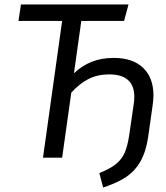

<svg xmlns="http://www.w3.org/2000/svg" viewBox="-20 -708 746 862"><path d="M669 -279Q669 -265 665 -233L645 -92Q635 -25 609.5 18.5Q584 62 544 88Q504 114 443 134L426 69Q474 50 500.5 28.5Q527 7 540 -23Q553 -53 560 -101L580 -238Q583 -256 583 -273Q583 -374 470 -374Q418 -374 377.5 -353.5Q337 -333 300 -292L259 0H173L259 -614H63L74 -688H557L537 -614H345L312 -379Q348 -413 391.5 -430.5Q435 -448 491 -448Q576 -448 622.5 -403.5Q669 -359 669 -279Z"/></svg>

Font: FiraGO Book
Style: Italic
Weight: 350
Italic angle: -8°
Designer: bBox Type GmbH
Foundry: bBox Type GmbH
Version: Version 1.001